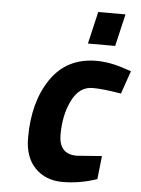

<svg xmlns="http://www.w3.org/2000/svg" viewBox="-53 -761 597 814"><g transform="rotate(5 246.0 -353.5)"><path d="M343 -512Q403 -512 470 -488L492 -481L458 -383Q381 -396 337 -396Q280 -396 249 -333.5Q218 -271 218 -187.5Q218 -104 294 -104L401 -112L390 -13Q317 12 244 12Q171 12 126.5 -34Q82 -80 82 -162Q82 -315 149.5 -413.5Q217 -512 343 -512ZM300 -582 332 -719H448L416 -582Z"/></g></svg>

Font: Titillium Web
Style: Bold Italic
Weight: 700
Italic angle: -13°
Version: Version 1.001;PS 57.000;hotconv 1.0.70;makeotf.lib2.5.55311